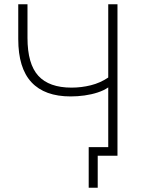

<svg xmlns="http://www.w3.org/2000/svg" viewBox="-20 -725 665 894"><path d="M435 149H393V-40H491V0H435ZM484 0V-318Q464 -304 435 -294.5Q406 -285 373.5 -280.5Q341 -276 309 -276Q188 -276 126.5 -342Q65 -408 65 -543V-705H108V-549Q108 -427 158.5 -372Q209 -317 313 -317Q359 -317 403 -328Q447 -339 484 -364V-705H527V0Z"/></svg>

Font: Nunito Sans 10pt SemiCondensed ExtraLight
Style: Regular
Weight: 250
Width: 4
Designer: Vernon Adams
Foundry: Vernon Adams
Version: Version 3.101;gftools[0.9.27]